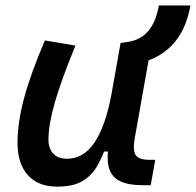

<svg xmlns="http://www.w3.org/2000/svg" viewBox="-20 -676 720 706"><path d="M189.9 10.3Q120.6 10.3 82.5 -32Q44.4 -74.2 44.4 -150.9Q44.4 -224.6 68.1 -313.7Q91.8 -402.8 145 -527.3L257.3 -508.3Q205.1 -380.9 181.6 -299.1Q158.2 -217.3 158.2 -163.1Q158.2 -129.4 176 -110.8Q193.8 -92.3 226.1 -92.3Q288.1 -92.3 327.9 -152.6Q367.7 -212.9 389.2 -325.7L381.3 -118.7H349.1L374.5 -150.4Q357.9 -101.1 336.9 -64.9Q315.9 -28.8 281.7 -9.3Q247.6 10.3 189.9 10.3ZM502.4 4.9Q453.1 4.9 423.3 -9Q393.6 -22.9 382.8 -52.2Q372.1 -81.5 377.9 -127.4L373 -234.9L423.3 -517.6H537.6L475.1 -166Q467.8 -122.6 479.2 -105.5Q490.7 -88.4 528.8 -88.4H550.8L534.2 4.9ZM434.1 -432.6 422.9 -517.6 453.1 -522.5Q499 -529.8 526.6 -563.7Q554.2 -597.7 564 -655.8H680.2Q663.6 -561 609.6 -506.8Q555.7 -452.6 463.9 -437.5Z"/></svg>

Font: Cascadia Mono Medium
Style: Italic
Weight: 500
Italic angle: -10°
Monospace: yes
Designer: Aaron Bell
Foundry: Saja Typeworks
Version: Version 2407.024